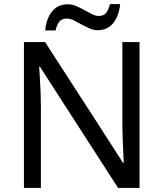

<svg xmlns="http://www.w3.org/2000/svg" viewBox="-20 -920 800 940"><path d="M663.1 0H558.1L175.8 -592.8H171.9L174.3 -553.2Q180.2 -464.4 180.2 -398.9V0H97.2V-713.9H201.2L223.1 -679.2L457.5 -316.9L582 -123H585.9Q585 -134.8 582 -206.8Q579.1 -278.8 579.1 -311V-713.9H663.1ZM459 -772Q438 -772 418 -781Q397.9 -790 378.7 -800.5Q359.4 -811 341.6 -820.1Q323.7 -829.1 307.1 -829.1Q283.2 -829.1 271 -814.7Q258.8 -800.3 252 -771H201.2Q207 -830.6 235.4 -864.7Q263.7 -898.9 311 -898.9Q333 -898.9 353.8 -889.9Q374.5 -880.9 393.6 -870.4Q412.6 -859.9 430.2 -850.8Q447.8 -841.8 463.4 -841.8Q486.8 -841.8 498.8 -856.2Q510.7 -870.6 518.1 -899.9H568.4Q562.5 -841.8 534.2 -806.9Q505.9 -772 459 -772Z"/></svg>

Font: NotoPenekeko
Style: Regular
Weight: 400
Designer: Monotype Design team
Foundry: Monotype Imaging Inc.
Version: Version 1.04